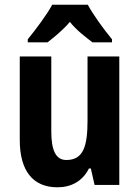

<svg xmlns="http://www.w3.org/2000/svg" viewBox="-20 -852 593 816"><path d="M353 -832H202C181 -792 130 -724 98 -685V-672H182C206 -691 246 -722 277 -759C306 -722 346 -693 373 -672H456V-685C419 -730 377 -788 353 -832ZM487 -612H352V-340C352 -232 335 -172 262 -172C217 -172 198 -213 198 -294V-612H64V-257C64 -126 120 -56 224 -56C283 -56 331 -82 358 -136H366L382 -66H487Z"/></svg>

Font: Noto Sans Malayalam UI Condensed
Style: Bold
Weight: 700
Width: 3
Designer: Jelle Bosma - Monotype Design Team
Foundry: Monotype Imaging Inc.
Version: Version 2.104